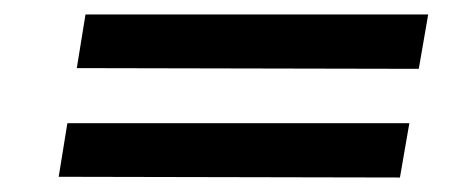

<svg xmlns="http://www.w3.org/2000/svg" viewBox="-20 -385 637 265"><path d="M86 -291 98 -365H571L558 -290ZM61 -141 73 -215H545L532 -140Z"/></svg>

Font: Jost*
Style: Italic
Weight: 400
Italic angle: -10°
Version: Version 3.7